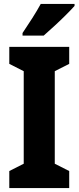

<svg xmlns="http://www.w3.org/2000/svg" viewBox="-20 -951 397 971"><path d="M330 0H27V-86L100 -123V-591L27 -628V-714H330V-628L257 -591V-123L330 -86ZM357 -921Q341 -903 313.5 -875.5Q286 -848 255.5 -820Q225 -792 201 -771H94V-784Q119 -821 143.5 -859.5Q168 -898 186 -931H357Z"/></svg>

Font: Noto Sans Tamil Condensed ExtraBold
Style: Regular
Weight: 800
Width: 3
Designer: Jelle Bosma - Monotype Design Team
Foundry: Monotype Imaging Inc.
Version: Version 2.004; ttfautohint (v1.8.4.7-5d5b)